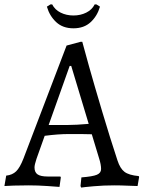

<svg xmlns="http://www.w3.org/2000/svg" viewBox="-38 -838 649 868"><path d="M589 -42 591 -38 584 3Q572 3 540.5 1.5Q509 0 478 0Q430 0 385.5 4Q341 8 329 10L326 3L330 -36Q381 -40 400 -48Q419 -56 419 -74Q419 -94 410 -122L377 -231Q353 -232 273 -232Q225 -232 164 -224L127 -120Q118 -93 118 -81Q118 -59 132 -49.5Q146 -40 178 -40H235L237 -36L231 7Q219 6 176 3Q133 0 92 0Q55 0 23.5 1Q-8 2 -18 3L-10 -44Q18 -47 35 -63.5Q52 -80 68 -121L263 -632L326 -649H334Q340 -625 364.5 -538Q389 -451 424.5 -332Q460 -213 493 -113Q505 -76 525 -61Q545 -46 589 -42ZM363 -278 284 -540H277L182 -273H270Q305 -273 363 -278ZM390 -818H398L414 -808Q402 -766 372 -738Q342 -710 294 -710Q246 -710 216 -738Q186 -766 174 -808L190 -818H198Q210 -794 236 -781Q262 -768 294 -768Q326 -768 352 -781Q378 -794 390 -818Z"/></svg>

Font: Sahitya
Style: Regular
Weight: 400
Designer: Juan Pablo del Peral
Foundry: Juan Pablo del Peral (http://www.huertatipografica.com)
Version: Version 1.001;PS 001.000;hotconv 1.0.70;makeotf.lib2.5.58329